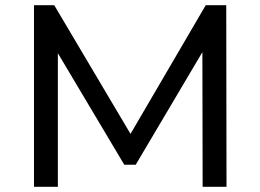

<svg xmlns="http://www.w3.org/2000/svg" viewBox="-20 -720 1003 740"><path d="M203 -515 459 -85H503L760 -519L761 0H853L852 -700H773L483 -204L189 -700H111V0H203Z"/></svg>

Font: Montserrat-Alt1 Med
Style: Regular
Weight: 500
Designer: Differentunic
Foundry: Differentunic
Version: Version 7.222